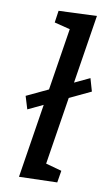

<svg xmlns="http://www.w3.org/2000/svg" viewBox="-88 -819 500 869"><g transform="rotate(10 161.5 -385.0)"><path d="M64 4 182 -743 217 -683 102 -712 110 -767 285 -774 167 -27 131 -88 248 -56 239 -1ZM48 -303 30 -362 305 -492 322 -433Z"/></g></svg>

Font: Bitter Thin Medium
Style: Italic
Weight: 500
Italic angle: -9°
Version: Version 3.021